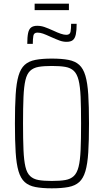

<svg xmlns="http://www.w3.org/2000/svg" viewBox="-20 -1014 565 1042"><path d="M261 8Q208 8 172 1Q136 -6 114 -26Q92 -46 80.5 -85Q69 -124 65 -187Q61 -250 61 -344Q61 -438 65 -501Q69 -564 80.5 -603Q92 -642 114 -662Q136 -682 172 -689Q208 -696 261 -696Q315 -696 351.5 -689Q388 -682 410 -662Q432 -642 443.5 -603Q455 -564 459 -501Q463 -438 463 -344Q463 -250 459 -187Q455 -124 443.5 -85Q432 -46 410 -26Q388 -6 351.5 1Q315 8 261 8ZM261 -32Q306 -32 334.5 -37Q363 -42 380.5 -58.5Q398 -75 406.5 -109Q415 -143 417.5 -200Q420 -257 420 -344Q420 -431 417.5 -488Q415 -545 406.5 -579Q398 -613 380.5 -629.5Q363 -646 334.5 -651Q306 -656 261 -656Q217 -656 189 -651Q161 -646 143.5 -629.5Q126 -613 118 -579Q110 -545 107.5 -488Q105 -431 105 -344Q105 -257 107.5 -200Q110 -143 118 -109Q126 -75 143.5 -58.5Q161 -42 189 -37Q217 -32 261 -32ZM128 -776Q128 -813 132.5 -834.5Q137 -856 149 -865Q161 -874 182 -874Q202 -874 221 -867.5Q240 -861 271 -847Q292 -837 309.5 -831Q327 -825 340 -825Q360 -825 363 -842.5Q366 -860 366 -885H396Q396 -849 391.5 -827.5Q387 -806 375.5 -796.5Q364 -787 341 -787Q322 -787 303 -794Q284 -801 255 -814Q229 -826 213.5 -831.5Q198 -837 183 -837Q164 -837 161 -819.5Q158 -802 158 -776ZM168 -959V-994H354V-959Z"/></svg>

Font: Saira Condensed ExtraLight
Style: Regular
Weight: 250
Width: 3
Designer: Hector Gatti with collaboration of the Omnibus-Type team
Foundry: Omnibus-Type
Version: Version 1.101